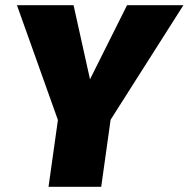

<svg xmlns="http://www.w3.org/2000/svg" viewBox="-20 -716 723 736"><path d="M683 -696 404 -257 368 0H166L202 -256L45 -696H262L325 -412L467 -696Z"/></svg>

Font: Fira Sans Black
Style: Italic
Weight: 900
Italic angle: -8°
Designer: Carrois Corporate & Edenspiekermann AG
Foundry: Carrois Corporate GbR & Edenspiekermann AG
Version: Version 4.203